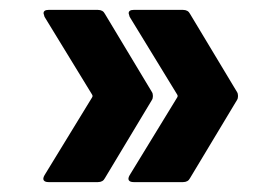

<svg xmlns="http://www.w3.org/2000/svg" viewBox="-20 -475 549 388"><path d="M70 -121 166 -278Q168 -281 166 -284L70 -441Q68 -447 68 -448Q68 -455 78 -455H178Q188 -455 192 -447L287 -289Q289 -286 289 -281Q289 -276 287 -273L192 -115Q188 -107 178 -107H78Q71 -107 68.5 -110.5Q66 -114 70 -121ZM242 -121 338 -278Q340 -281 338 -284L242 -441Q240 -447 240 -448Q240 -455 250 -455H350Q360 -455 364 -447L459 -289Q461 -286 461 -281Q461 -276 459 -273L364 -115Q360 -107 350 -107H250Q243 -107 240.5 -110.5Q238 -114 242 -121Z"/></svg>

Font: Amber EN
Style: Bold
Weight: 700
Designer: Jeremy Tribby
Foundry: Tribby Type
Version: Version 1.408 November 24, 2021